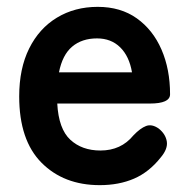

<svg xmlns="http://www.w3.org/2000/svg" viewBox="-20 -529 561 560"><path d="M271 11Q166 11 101 -54.5Q36 -120 36 -248Q36 -329 65 -387.5Q94 -446 146 -477.5Q198 -509 265 -509Q332 -509 379 -475.5Q426 -442 451 -384.5Q476 -327 476 -254Q476 -227 417 -227H147Q151 -153 185 -121.5Q219 -90 273 -90Q333 -90 369 -134Q389 -155 406 -161.5Q423 -168 443 -154Q463 -138 466.5 -116.5Q470 -95 449 -70Q415 -27 371 -8Q327 11 271 11ZM152 -318H365Q357 -365 330.5 -391Q304 -417 263 -417Q219 -417 190.5 -393Q162 -369 152 -318Z"/></svg>

Font: Zen Maru Gothic
Style: Bold
Weight: 700
Designer: Yoshimichi Ohira
Foundry: Positype
Version: Version 1.001